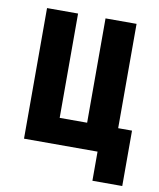

<svg xmlns="http://www.w3.org/2000/svg" viewBox="-77 -609 656 792"><g transform="rotate(10 250.5 -212.5)"><path d="M364 122V0H56V-547H186V-110H301V-547H431V-110H489V122Z"/></g></svg>

Font: Noto Sans ExtraCondensed
Style: Bold
Weight: 700
Width: 2
Designer: Monotype Design Team
Foundry: Monotype Imaging Inc.
Version: Version 2.013; ttfautohint (v1.8.4.7-5d5b)